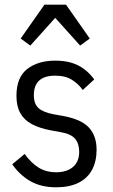

<svg xmlns="http://www.w3.org/2000/svg" viewBox="-20 -785 479 817"><path d="M219 12Q155 12 109.5 -14Q64 -40 32 -86L85 -130Q112 -92 144 -72Q176 -52 219 -52Q264 -52 290.5 -74.5Q317 -97 317 -139Q317 -173 300 -194Q283 -215 237 -223L198 -230Q149 -239 116 -256.5Q83 -274 66.5 -303.5Q50 -333 50 -377Q50 -456 96 -491.5Q142 -527 215 -527Q254 -527 284 -518Q314 -509 338 -491Q362 -473 381 -447L332 -402Q316 -426 287.5 -444.5Q259 -463 215 -463Q169 -463 146.5 -442Q124 -421 124 -380Q124 -343 144 -325Q164 -307 207 -299L246 -292Q325 -278 358 -242.5Q391 -207 391 -148Q391 -98 371.5 -62Q352 -26 313.5 -7Q275 12 219 12ZM169 -765H261L362 -621L321 -591L215 -709L109 -591L68 -621Z"/></svg>

Font: IBM Plex Sans Condensed
Style: Regular
Weight: 400
Width: 3
Designer: Mike Abbink, Paul van der Laan, Pieter van Rosmalen
Foundry: Bold Monday
Version: Version 3.201